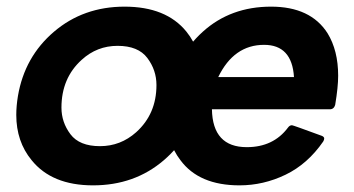

<svg xmlns="http://www.w3.org/2000/svg" viewBox="-20 -548 1066 578"><path d="M260 10Q136 10 75 -66Q29 -122 29 -202Q29 -229 34 -259Q54 -377 142.5 -452.5Q231 -528 355 -528Q480 -528 541 -453Q587 -396 587 -315Q587 -288 582 -259Q561 -141 473 -65.5Q385 10 260 10ZM281 -108Q343 -108 390 -150Q451 -205 451 -292Q451 -337 423.5 -373.5Q396 -410 334 -410Q272 -410 226 -368Q165 -313 165 -224Q165 -180 192 -144Q219 -108 281 -108ZM865 -316Q859 -413 775 -413Q684 -413 637 -316ZM701 10Q579 10 523 -66Q481 -121 481 -199Q481 -227 487 -259Q507 -377 590.5 -452.5Q674 -528 796 -528Q915 -528 966 -448Q998 -396 998 -320Q998 -286 989 -232Q985 -219 973 -219H618Q620 -105 723 -105Q803 -105 847 -164Q852 -171 859 -171Q862 -171 949 -139Q956 -136 956 -131Q956 -127 953 -122Q906 -54 839.5 -22Q773 10 701 10Z"/></svg>

Font: YamahaIndonesia935. App
Style: Bold Italic
Weight: 700
Italic angle: -10°
Designer: Dalton Maag Ltd
Foundry: Dalton Maag Ltd
Version: Version 1.002; January 01, 2024; Regular/Italic